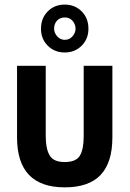

<svg xmlns="http://www.w3.org/2000/svg" viewBox="-20 -804 560 830"><path d="M53.7 -210V-519.5H177.7V-215.8Q177.7 -161.1 194.3 -132.8Q210.9 -103.5 259.8 -103.5Q308.6 -103.5 325.2 -130.9Q341.8 -158.2 341.8 -215.8V-519.5H465.8V-210Q465.8 -101.6 415 -47.9Q364.3 5.9 259.8 5.9Q53.7 5.9 53.7 -210ZM186.5 -606.4Q157.2 -635.7 157.2 -679.7Q157.2 -725.6 186.5 -754.9Q215.8 -784.2 259.8 -784.2Q303.7 -784.2 333 -754.9Q362.3 -725.6 362.3 -679.7Q362.3 -635.7 333 -606.4Q303.7 -577.1 259.8 -577.1Q215.8 -577.1 186.5 -606.4ZM293 -646.5Q306.6 -662.1 306.6 -679.7Q306.6 -699.2 293 -714.8Q280.3 -728.5 259.8 -728.5Q239.3 -728.5 226.6 -714.8Q213.9 -701.2 213.9 -679.7Q213.9 -662.1 227.5 -646.5Q241.2 -631.8 259.8 -631.8Q280.3 -631.8 293 -646.5Z"/></svg>

Font: DINish
Style: Bold
Weight: 700
Designer: Bert Driehuis
Foundry: Playbeing
Version: Version 3.008; git-95204e4c-release